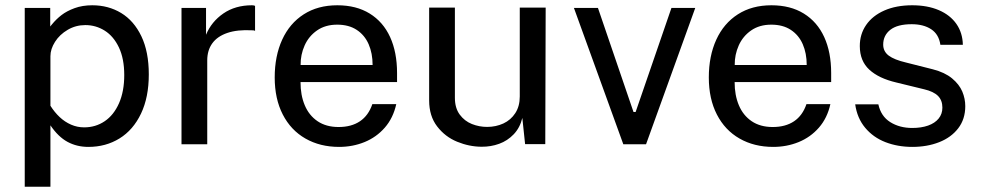

<svg xmlns="http://www.w3.org/2000/svg" viewBox="-20 -547 3732 728"><path d="M73.8 -517H170.4V-446.4Q171.9 -448.1 173.4 -450.2Q174.9 -452.2 176.8 -454.3Q193.2 -474.4 213.2 -489.8Q233.1 -505.2 262.8 -516.1Q292.4 -527 329.9 -527Q390.9 -527 439.4 -497.7Q487.9 -468.3 516.1 -409.4Q544.2 -350.5 544.2 -265Q544.2 -178.4 514.7 -116.3Q485.1 -54.2 433.2 -22.1Q381.3 10 315.1 10Q271.6 10 236.2 -9Q200.8 -28.1 171.2 -71.8V161H73.8ZM451.1 -262.5Q451.1 -324.2 431 -366.9Q410.8 -409.5 377.2 -430.7Q343.6 -451.9 303.5 -451.9Q267.1 -451.9 236.6 -433.9Q206.1 -416 188.7 -388.5Q171.2 -361 171.2 -334V-146Q186.6 -121.6 206.1 -103.2Q225.6 -84.8 249.4 -74.4Q273.1 -64.1 299.1 -64.1Q342.6 -64.1 377 -87.4Q411.4 -110.6 431.3 -155.6Q451.1 -200.5 451.1 -262.5Z M668.2 -517H761.2V-415.2Q781.7 -464.8 826.9 -495.9Q872.1 -527 935.2 -527Q939 -527 941.8 -526.5Q944.7 -526.1 947.1 -524.8V-429.9Q943.8 -431.6 940.8 -431.9L935.6 -432.1Q880.1 -435.1 842.2 -422.2Q804.2 -409.3 785 -382.8Q765.8 -356.4 765.8 -318V0H668.2Z M1263.9 -65.4Q1312.4 -65.4 1344.8 -87.2Q1377.1 -108.9 1391.8 -152.2H1482.5Q1470.9 -99.6 1439.1 -63.1Q1407.2 -26.6 1362.2 -8.3Q1317.2 10 1265.8 10Q1193.4 10 1138.1 -21.7Q1082.8 -53.3 1052.2 -112.8Q1021.6 -172.3 1021.6 -253.2Q1021.6 -334.5 1049.9 -396.5Q1078.2 -458.4 1131.7 -492.7Q1185.1 -527 1259 -527Q1331 -527 1381.8 -495.6Q1432.7 -464.2 1459.1 -406.6Q1485.5 -348.9 1485.5 -270.2V-235.9H1119.5Q1119.3 -186.5 1135.5 -148Q1151.6 -109.5 1184.1 -87.4Q1216.6 -65.4 1263.9 -65.4ZM1392.8 -300.5Q1392.8 -344.9 1377.8 -379.3Q1362.8 -413.8 1332.6 -433.7Q1302.5 -453.5 1258.4 -453.5Q1213.6 -453.5 1182.1 -431.6Q1150.7 -409.8 1135.1 -374.8Q1119.4 -339.8 1119.8 -300.5Z M1607.2 -166.1V-518.2H1704.8V-176.2Q1704.8 -137.5 1723 -112.7Q1741.3 -87.9 1769.2 -76.8Q1797 -65.8 1826.9 -65.8Q1860.3 -65.8 1888.6 -78.8Q1916.8 -91.9 1933.8 -118Q1950.8 -144.1 1950.8 -181.2V-518.2H2049L2047.5 -0.6H1971L1960.5 -99.8Q1951.5 -62.6 1927.9 -37.9Q1904.3 -13.2 1872.8 -1.8Q1841.2 9.7 1805.8 9.4Q1758.9 9.1 1713.3 -9.6Q1667.8 -28.2 1637.5 -67.7Q1607.2 -107.1 1607.2 -166.1Z M2429.6 0H2343.4L2156.1 -517H2247.2L2382 -122.4H2390.1L2525.9 -517H2616.2Z M2909.9 -65.4Q2958.4 -65.4 2990.8 -87.2Q3023.1 -108.9 3037.8 -152.2H3128.5Q3116.9 -99.6 3085.1 -63.1Q3053.2 -26.6 3008.2 -8.3Q2963.2 10 2911.8 10Q2839.4 10 2784.1 -21.7Q2728.8 -53.3 2698.2 -112.8Q2667.6 -172.3 2667.6 -253.2Q2667.6 -334.5 2695.9 -396.5Q2724.2 -458.4 2777.7 -492.7Q2831.1 -527 2905 -527Q2977 -527 3027.8 -495.6Q3078.7 -464.2 3105.1 -406.6Q3131.5 -348.9 3131.5 -270.2V-235.9H2765.5Q2765.3 -186.5 2781.5 -148Q2797.6 -109.5 2830.1 -87.4Q2862.6 -65.4 2909.9 -65.4ZM3038.8 -300.5Q3038.8 -344.9 3023.8 -379.3Q3008.8 -413.8 2978.6 -433.7Q2948.5 -453.5 2904.4 -453.5Q2859.6 -453.5 2828.1 -431.6Q2796.7 -409.8 2781.1 -374.8Q2765.4 -339.8 2765.8 -300.5Z M3222.6 -151.5H3310.4Q3320.2 -106.2 3355.5 -84Q3390.9 -61.8 3439 -61.8Q3473.2 -61.8 3499 -70.9Q3524.8 -80 3539 -97.5Q3553.2 -114.9 3553.2 -139Q3553.2 -166.6 3536.6 -183.3Q3519.9 -200 3484.4 -208.4L3378.6 -234.2Q3312 -249.8 3276.2 -282.8Q3240.3 -315.8 3240.1 -371.9Q3239.9 -417.2 3264.1 -452.3Q3288.2 -487.4 3333.2 -507.2Q3378.2 -527 3438.9 -527Q3496.7 -527 3539.8 -508.5Q3582.8 -490 3606.4 -456.2Q3629.9 -422.4 3630.8 -377.2H3545.6Q3539.8 -417.1 3510.6 -436.2Q3481.5 -455.2 3437 -455.2Q3382.9 -455.2 3355.8 -434Q3328.8 -412.7 3328.8 -377.9Q3328.8 -351.9 3349.8 -336.1Q3370.8 -320.4 3415.5 -309.9L3517.1 -284.2Q3562.5 -272.5 3589.9 -249.8Q3617.3 -227 3628.7 -199.9Q3640 -172.8 3640 -144.4Q3640 -95.4 3613.3 -60.6Q3586.6 -25.8 3541 -7.9Q3495.4 10 3439.4 10Q3383.8 10 3337.3 -8Q3290.9 -26 3260.5 -62.5Q3230 -99 3222.6 -151.5Z"/></svg>

Font: Public Sans VF
Style: Regular
Weight: 400
Designer: Pablo Impallari, Rodrigo Fuenzalida (Modified by Dan O. Williams and USWDS)
Version: Version 1.003